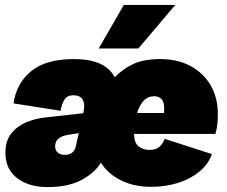

<svg xmlns="http://www.w3.org/2000/svg" viewBox="-20 -750 924 780"><path d="M173 10Q97 10 49.5 -26.5Q2 -63 2 -129Q2 -178 26 -208Q50 -238 87.5 -253.5Q125 -269 165 -273L318 -290L319 -293Q322 -308 322 -319Q322 -363 277 -363Q254 -363 242.5 -346Q231 -329 226 -300L35 -330Q46 -410 105.5 -460Q165 -510 280 -510Q408 -510 446 -436Q479 -470 521.5 -490Q564 -510 631 -510Q702 -510 754.5 -481.5Q807 -453 836 -403Q865 -353 865 -287Q865 -268 863 -247Q861 -226 855 -206H525V-204Q525 -170 543 -155.5Q561 -141 588 -141Q614 -141 628.5 -154.5Q643 -168 649 -186L841 -124Q826 -82 789 -52Q752 -22 701.5 -6.5Q651 9 594 9Q526 9 473 -16.5Q420 -42 390 -89Q364 -47 310.5 -18.5Q257 10 173 10ZM607 -359Q579 -359 562 -339Q545 -319 537 -291H646Q647 -296 647 -301Q647 -306 647 -310Q647 -338 635 -348.5Q623 -359 607 -359ZM204 -155Q204 -140 214 -130.5Q224 -121 243 -121Q281 -121 288 -156L300 -209L255 -202Q231 -198 217.5 -187Q204 -176 204 -155ZM483 -730H692L542 -553H381Z"/></svg>

Font: Work Sans Black
Style: Italic
Weight: 900
Italic angle: -13°
Designer: Wei Huang
Foundry: Wei Huang
Version: Version 2.009; ttfautohint (v1.8.3)